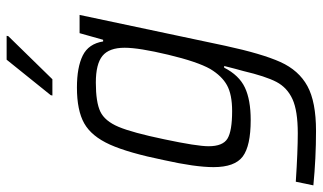

<svg xmlns="http://www.w3.org/2000/svg" viewBox="-232 -553 973 579"><g transform="rotate(-90 254.5 -263.5)"><path d="M-15 195 -4 142Q88 148 142 148Q210 148 245 132Q280 116 297 83.5Q314 51 330 -17Q335 -34 345 -74H340Q317 -29 280 -11.5Q243 6 182 6Q104 6 72 -18Q40 -42 40 -106Q40 -161 61 -255Q83 -363 108 -418.5Q133 -474 172 -496Q211 -518 280 -518Q341 -518 376.5 -500.5Q412 -483 419 -439H424L444 -510H499L406 -71Q382 40 357 95.5Q332 151 284.5 177Q237 203 149 203Q67 203 -15 195ZM336 -116Q358 -155 379 -243Q400 -331 400 -374Q400 -421 375.5 -441Q351 -461 295 -461Q236 -461 207.5 -447.5Q179 -434 161.5 -392.5Q144 -351 124 -255Q103 -156 103 -121Q103 -78 126 -64Q149 -50 209 -50Q259 -50 287 -65.5Q315 -81 336 -116ZM256 -592 257 -597 364 -730H436L435 -725L305 -592Z"/></g></svg>

Font: Saira Semi Condensed Light
Style: Italic
Weight: 300
Width: 4
Italic angle: -12°
Designer: Hector Gatti with collaboration of the Omnibus-Type team
Foundry: Omnibus-Type
Version: Version 1.001; ttfautohint (v1.8)